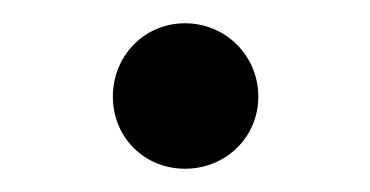

<svg xmlns="http://www.w3.org/2000/svg" viewBox="-20 -130 318 165"><path d="M77 -47C77 -12 104 15 139 15C174 15 202 -12 202 -47C202 -82 174 -110 139 -110C104 -110 77 -82 77 -47Z"/></svg>

Font: MusAnalysis
Style: Regular
Weight: 400
Version: Version 2.0